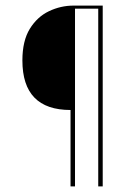

<svg xmlns="http://www.w3.org/2000/svg" viewBox="-20 -605 463 686"><path d="M232 61V-212Q60 -212 60 -389Q60 -459 86.5 -502Q113 -545 155 -565Q197 -585 243 -585H347V61H331V-574H248V61Z"/></svg>

Font: Alumni Sans Pinstripe
Style: Regular
Weight: 400
Designer: Robert E. Leuschke
Foundry: Robert E. Leuschke
Version: Version 1.010; ttfautohint (v1.8.4.7-5d5b)